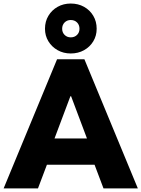

<svg xmlns="http://www.w3.org/2000/svg" viewBox="-28 -1050 788 1070"><path d="M-7.8 0 290 -719.7H442.4L740.2 0H548.8L482.4 -175.8L468.8 -246.1L368.2 -513.7H364.3L263.7 -246.1L250 -175.8L183.6 0ZM168 -131.8V-278.3H564.5V-131.8ZM366.2 -752Q325.7 -752 293.2 -770.3Q260.7 -788.6 241.7 -819.8Q222.7 -851.1 222.7 -889.6Q222.7 -930.2 241.7 -961.9Q260.7 -993.7 293.2 -1012Q325.7 -1030.3 366.2 -1030.3Q407.7 -1030.3 440.4 -1012Q473.1 -993.7 491.9 -961.9Q510.7 -930.2 510.7 -889.6Q510.7 -851.1 491.9 -819.8Q473.1 -788.6 440.4 -770.3Q407.7 -752 366.2 -752ZM366.2 -841.8Q387.7 -841.8 401.4 -855.5Q415 -869.1 415 -889.6Q415 -911.1 401.4 -924.8Q387.7 -938.5 366.2 -938.5Q345.7 -938.5 332 -924.8Q318.4 -911.1 318.4 -889.6Q318.4 -869.1 332 -855.5Q345.7 -841.8 366.2 -841.8Z"/></svg>

Font: Reddit Sans Black
Style: Regular
Weight: 900
Version: Version 1.014